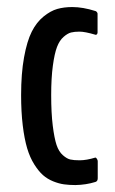

<svg xmlns="http://www.w3.org/2000/svg" viewBox="-20 -517 324 542"><path d="M192.9 5.4Q175.3 5.4 160.9 3.4Q146.5 1.5 130.1 -5.1Q113.8 -11.7 101.3 -22.7Q88.9 -33.7 76.7 -53Q64.5 -72.3 56.6 -98.6Q48.8 -125 44.2 -163.1Q39.6 -201.2 39.6 -248.5Q39.6 -309.6 47.9 -355.2Q56.2 -400.9 69.6 -427.5Q83 -454.1 102.8 -470.2Q122.6 -486.3 141.6 -491.7Q160.6 -497.1 184.1 -497.1Q213.9 -497.1 249.5 -485.8Q251.5 -485.4 253.4 -482.9Q255.4 -480.5 255.4 -478.5V-426.8Q255.9 -423.3 253.9 -420.7Q252 -418 249.5 -418.9Q219.7 -427.7 204.6 -427.7Q190.4 -427.7 180.7 -425.3Q170.9 -422.9 159.4 -412.8Q147.9 -402.8 140.9 -384.3Q133.8 -365.7 129.2 -331.3Q124.5 -296.9 124.5 -248.5Q124.5 -197.8 128.9 -162.4Q133.3 -127 139.6 -107.9Q146 -88.9 157.5 -78.9Q168.9 -68.8 178.7 -66.7Q188.5 -64.5 204.6 -64.5Q224.1 -64.5 249.5 -72.3Q251.5 -71.8 253.7 -68.4Q255.9 -64.9 255.9 -62V-13.7Q255.9 -5.4 249.5 -3.4Q222.7 4.9 192.9 5.4Z"/></svg>

Font: BenchNine
Style: Bold
Weight: 700
Version: Version 1 ; ttfautohint (v0.92.18-e454-dirty) -l 8 -r 50 -G 